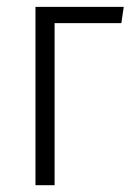

<svg xmlns="http://www.w3.org/2000/svg" viewBox="-20 -543 388 563"><path d="M140.1 0H84V-522.9H342.8L335.9 -475.1H140.1Z"/></svg>

Font: Fira Sans Compressed Light
Style: Regular
Weight: 300
Width: 1
Designer: Carrois Corporate & Edenspiekermann AG
Foundry: Carrois Corporate GbR & Edenspiekermann AG
Version: Version 4.203;PS 004.203;hotconv 1.0.88;makeotf.lib2.5.64775